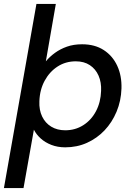

<svg xmlns="http://www.w3.org/2000/svg" viewBox="-35 -740 686 980"><path d="M-15 220 151 -720H250L199 -427Q219 -451 246 -470.5Q273 -490 307 -502Q341 -514 384 -514Q449 -514 494.5 -484.5Q540 -455 563.5 -404Q587 -353 585 -288Q583 -225 560 -170Q537 -115 498.5 -74.5Q460 -34 409 -11Q358 12 298 12Q259 12 227 -0.5Q195 -13 172.5 -33.5Q150 -54 138 -78L85 220ZM298 -75Q349 -75 390 -101Q431 -127 455 -172.5Q479 -218 481 -276Q483 -320 468 -354Q453 -388 423.5 -407.5Q394 -427 352 -427Q300 -427 259 -400.5Q218 -374 193 -328Q168 -282 166 -223Q164 -179 180 -145.5Q196 -112 226.5 -93.5Q257 -75 298 -75Z"/></svg>

Font: DM Sans 16pt Medium
Style: Italic
Weight: 500
Italic angle: -10°
Version: Version 4.004;gftools[0.9.30]